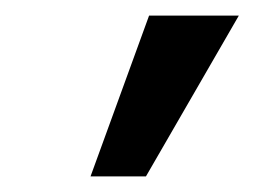

<svg xmlns="http://www.w3.org/2000/svg" viewBox="-20 -731 326 246"><path d="M96 -505 171 -711H286L167 -505Z"/></svg>

Font: Ysabeau Office
Style: Bold Italic
Weight: 700
Italic angle: -12°
Designer: Christian Thalmann (Catharsis Fonts)
Version: Version 2.001;gftools[0.9.30]; featfreeze: tnum,lnum,ss02